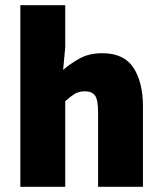

<svg xmlns="http://www.w3.org/2000/svg" viewBox="-20 -716 622 736"><path d="M58 0V-696H230V-534L222 -448Q248 -471 284.5 -491.5Q321 -512 372 -512Q455 -512 491.5 -456.5Q528 -401 528 -308V0H356V-286Q356 -334 344 -350Q332 -366 306 -366Q282 -366 266 -356Q250 -346 230 -328V0Z"/></svg>

Font: Source Sans 3 ExtraLight Black
Style: Regular
Weight: 900
Version: Version 3.052;hotconv 1.1.0;makeotfexe 2.6.0